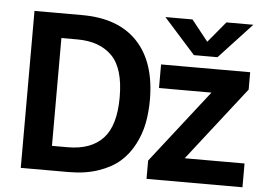

<svg xmlns="http://www.w3.org/2000/svg" viewBox="-55 -885 1325 958"><g transform="rotate(5 608.0 -406.0)"><path d="M711.9 0V-91.8L997.1 -457H734.4V-575.2H1180.7V-488.3L892.6 -119.1H1192.4V0ZM82 0V-786.1H321.3Q502 -786.1 598.1 -684.6Q694.3 -583 694.3 -393.6Q694.3 -331.1 683.6 -276.4Q672.9 -221.7 646 -169.9Q619.1 -118.2 577.6 -81.5Q536.1 -44.9 470.7 -22.5Q405.3 0 321.3 0ZM227.5 -123H305.7Q422.9 -123 482.9 -187.5Q543 -252 543 -393.6Q543 -539.1 481 -601.1Q418.9 -663.1 307.6 -663.1H227.5ZM735.4 -812.5H871.1L954.1 -708L1041 -812.5H1175.8L1011.7 -635.7H893.6Z"/></g></svg>

Font: Gothic A1 ExtraBold
Style: Regular
Weight: 800
Designer: HanYang I&C Co.,Ltd.
Foundry: HanYang I&C Co.,Ltd.
Version: Version 2.50